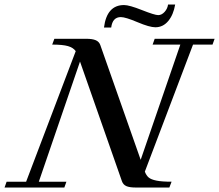

<svg xmlns="http://www.w3.org/2000/svg" viewBox="-52 -836 977 856"><path d="M640.6 -714.4Q614.7 -714.4 561 -737.1Q507.3 -759.8 486.8 -759.8Q449.7 -759.8 443.8 -713.4H411.6Q424.3 -813.5 501 -813.5Q524.4 -813.5 581.1 -791Q637.7 -768.6 653.3 -768.6Q668.9 -768.6 681.9 -783Q694.8 -797.4 697.3 -815.9H729Q721.2 -770 698 -742.2Q674.8 -714.4 640.6 -714.4ZM-31.7 0 -22.5 -25.9H64.5L285.6 -607.9Q274.9 -623.5 251.2 -630.4Q227.5 -637.2 180.7 -637.2L190.4 -663.1H332Q359.9 -663.1 374.8 -656.7Q389.6 -650.4 395 -635.7L575.2 -123.5L752 -637.2H628.4L637.7 -663.1H904.8L895.5 -637.2H808.6L593.8 -70.8Q600.1 -53.7 610.8 -44.7Q621.6 -35.6 645.5 -30.8Q669.4 -25.9 712.9 -25.9L703.1 0H552.2Q525.4 0 511.2 -6.3Q497.1 -12.7 491.7 -27.8L304.7 -561.5L121.1 -25.9H244.1L234.9 0Z"/></svg>

Font: Elstob 14pt Medium
Style: Italic
Weight: 500
Italic angle: -20°
Designer: Peter S. Baker
Version: Version 1.015